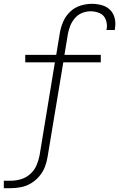

<svg xmlns="http://www.w3.org/2000/svg" viewBox="-20 -779 623 1004"><path d="M0 205H37Q64 205 91 199.5Q118 194 143 179Q168 164 186.5 141.5Q205 119 215 93Q225 67 229 40L311 -453H507V-492H317L335 -601Q339 -623 347.5 -644.5Q356 -666 372 -684.5Q388 -703 410 -711.5Q432 -720 454 -720Q479 -720 501.5 -710Q524 -700 533 -676.5Q542 -653 538 -628Q537 -625 536 -622H580Q581 -626 581 -630Q586 -657 580 -683Q574 -709 556 -727Q538 -745 512.5 -752Q487 -759 460 -759Q431 -759 400.5 -749.5Q370 -740 346.5 -717.5Q323 -695 310.5 -666Q298 -637 293 -607L274 -492H112V-453H267L187 33Q182 60 171 85.5Q160 111 138.5 130.5Q117 150 90 158Q63 166 37 166H0Z"/></svg>

Font: Iosevka Sparkle XLtObl
Style: Regular
Weight: 200
Italic angle: -9°
Designer: Belleve Invis
Foundry: Belleve Invis
Version: Version 4.5.0; ttfautohint (v1.8.3)